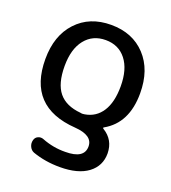

<svg xmlns="http://www.w3.org/2000/svg" viewBox="-137 -631 846 952"><g transform="rotate(20 286.5 -155.0)"><path d="M138.7 -259.8Q138.7 -167 176.3 -121.1Q213.9 -75.2 292 -68.4Q293 -68.4 294.4 -67.9Q295.9 -67.4 296.9 -67.4Q302.7 -66.4 314.5 -68.4Q372.1 -78.1 403.3 -127Q434.6 -175.8 434.6 -259.8Q434.6 -349.6 395 -399.9Q355.5 -450.2 287.1 -450.2Q218.8 -450.2 178.7 -399.9Q138.7 -349.6 138.7 -259.8ZM292 9.8Q37.1 -7.8 37.1 -259.8Q37.1 -383.8 105.5 -457Q173.8 -530.3 287.1 -530.3Q400.4 -530.3 468.8 -457Q537.1 -383.8 537.1 -259.8Q537.1 -102.5 425.8 -40Q419.9 -36.1 426.8 -32.2Q486.3 3.9 487.3 75.2Q487.3 141.6 435.1 180.7Q382.8 219.7 287.1 219.7Q210 219.7 143.6 196.3Q127.9 190.4 120.1 173.8Q112.3 157.2 117.2 139.6Q121.1 124 135.3 117.7Q149.4 111.3 164.1 117.2Q223.6 140.6 287.1 139.6Q386.7 139.6 386.7 75.2Q386.7 16.6 292 9.8Z"/></g></svg>

Font: Rounded Mgen+ 2p medium
Style: Regular
Weight: 500
Designer: [Source Han Sans]
Ryoko NISHIZUKA  (kana & ideographs); Paul D. Hunt (Latin, Greek & Cyrillic); Wenlong ZHANG  (bopomofo
Version: Version 1.059.20150602